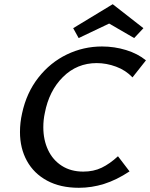

<svg xmlns="http://www.w3.org/2000/svg" viewBox="-20 -886 714 913"><path d="M354 -705 328 -752 516 -866 662 -752 618 -705 499 -774ZM674 -599 610 -518Q578 -552 532 -569Q486 -586 440 -586Q346 -586 279.5 -520Q213 -454 193 -348Q186 -316 186 -281Q186 -221 208.5 -173Q231 -125 274 -97.5Q317 -70 376 -70Q425 -70 463.5 -88.5Q502 -107 541 -143L596 -71Q534 -30 475 -11.5Q416 7 355 7Q267 7 204 -27Q141 -61 108 -121Q75 -181 75 -258Q75 -303 85 -347Q106 -445 162.5 -517Q219 -589 298 -627Q377 -665 465 -665Q524 -665 579.5 -648Q635 -631 674 -599Z"/></svg>

Font: Ysabeau Infant Semibold
Style: Italic
Weight: 600
Italic angle: -12°
Designer: Christian Thalmann (Catharsis Fonts)
Version: Version 0.003